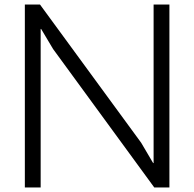

<svg xmlns="http://www.w3.org/2000/svg" viewBox="-20 -830 860 850"><path d="M730 -810V0H663L215 -613L162 -702H160V0H90V-810H157L605 -198L658 -108H660V-810Z"/></svg>

Font: Sinkin Sans 300 Light
Style: Regular
Weight: 300
Designer: Keith Bates
Foundry: K-Type
Version: Sinkin Sans (version 1.0)  by Keith Bates   •   © 2014   www